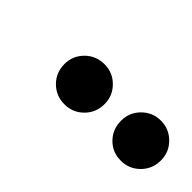

<svg xmlns="http://www.w3.org/2000/svg" viewBox="-12 -949 477 477"><g transform="rotate(45 227.0 -710.5)"><path d="M186 -640Q156 -640 135.5 -660.5Q115 -681 115 -711Q115 -740 135.5 -760.5Q156 -781 186 -781Q215 -781 235.5 -760.5Q256 -740 256 -711Q256 -681 235.5 -660.5Q215 -640 186 -640ZM384 -640Q354 -640 334 -660.5Q314 -681 314 -711Q314 -740 334.5 -760.5Q355 -781 384 -781Q413 -781 433.5 -760.5Q454 -740 454 -711Q454 -681 433.5 -660.5Q413 -640 384 -640Z"/></g></svg>

Font: Plus Jakarta Display Medium
Style: Italic
Weight: 500
Italic angle: -12°
Designer: Gumpita Rahayu
Foundry: Tokotype Studio
Version: Version 1.000